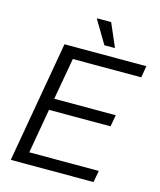

<svg xmlns="http://www.w3.org/2000/svg" viewBox="-126 -959 872 1049"><g transform="rotate(15 309.5 -434.5)"><path d="M36 0 156 -686H619L608 -620H221L179 -384H527L515 -318H167L123 -66H516L504 0ZM368 -737 291 -866 292 -869H371L428 -737Z"/></g></svg>

Font: Archivo SemiCondensed Light
Style: Italic
Weight: 300
Width: 4
Italic angle: -10°
Designer: Hector Gatti
Foundry: Omnibus-Type
Version: Version 2.001